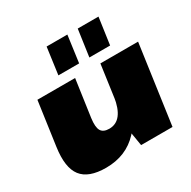

<svg xmlns="http://www.w3.org/2000/svg" viewBox="-175 -956 1132 1138"><g transform="rotate(-30 391.5 -386.5)"><path d="M304 -287Q296 -228 310.5 -203Q325 -178 366 -178Q414 -178 443.5 -216Q473 -254 484 -328L579 -426L569 -350Q545 -173 458.5 -80Q372 13 234 13Q115 13 68 -48Q21 -109 40 -242L82 -540H340ZM695 0H480L457 -139L513 -540H771ZM429 -786 404 -603H262L287 -786ZM642 -786 616 -603H474L500 -786Z"/></g></svg>

Font: Pathway Extreme 28pt Black
Style: Italic
Weight: 900
Italic angle: -8°
Designer: Eduardo Rodriguez Tunni
Foundry: Eduardo Rodriguez Tunni
Version: Version 1.001;gftools[0.9.26]